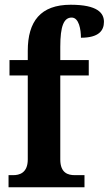

<svg xmlns="http://www.w3.org/2000/svg" viewBox="-20 -789 458 809"><path d="M16 0H336V-51H295C268 -51 234 -59 234 -117V-471H354V-536H234V-592C234 -679 249 -715 282 -715C313 -715 321 -664 321 -630C396 -630 418 -660 418 -697C418 -734 391 -769 278 -769C151 -769 97 -699 97 -575V-536H20V-471H97V-117C97 -59 60 -51 36 -51H16Z"/></svg>

Font: Noto Serif Condensed
Style: Bold
Weight: 700
Width: 3
Designer: Monotype Design Team
Foundry: Monotype Imaging Inc.
Version: Version 2.015